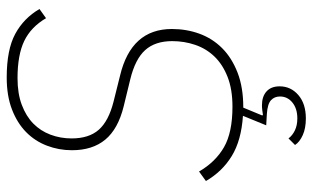

<svg xmlns="http://www.w3.org/2000/svg" viewBox="-204 -546 953 586"><g transform="rotate(-90 273.0 -253.5)"><path d="M204 203Q174 203 153 193.5Q132 184 123 170L143 150Q152 162 167.5 169.5Q183 177 204 177Q234 177 252.5 162Q271 147 271 124Q271 107 259.5 96.5Q248 86 218 84L183 82L212 11Q137 6 89.5 -23Q42 -52 13 -102L42 -123Q71 -73 116 -47Q161 -21 240 -21Q293 -21 331 -36Q369 -51 393 -76Q417 -101 428.5 -134.5Q440 -168 440 -205Q440 -257 412.5 -287.5Q385 -318 323 -333L241 -353Q172 -370 139.5 -409Q107 -448 107 -511Q107 -551 121 -587.5Q135 -624 162.5 -651Q190 -678 231.5 -694Q273 -710 329 -710Q414 -710 462 -684Q510 -658 538 -610L510 -590Q483 -636 440.5 -656.5Q398 -677 327 -677Q280 -677 245.5 -664Q211 -651 188.5 -629Q166 -607 154.5 -576.5Q143 -546 143 -512Q143 -459 169.5 -429Q196 -399 255 -384L335 -364Q477 -330 477 -206Q477 -161 462.5 -121.5Q448 -82 418.5 -52.5Q389 -23 344 -5.5Q299 12 238 12H237L213 70L215 72Q221 71 229 70Q237 69 244 69Q271 69 286.5 83Q302 97 302 123Q302 157 275.5 180Q249 203 204 203Z"/></g></svg>

Font: IBM Plex Sans ExtLt
Style: Italic
Weight: 200
Italic angle: -11°
Designer: Mike Abbink, Paul van der Laan, Pieter van Rosmalen
Foundry: Bold Monday
Version: Version 3.005